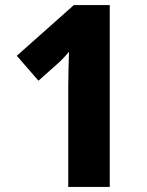

<svg xmlns="http://www.w3.org/2000/svg" viewBox="-20 -734 579 754"><path d="M411 0H248V-391Q248 -420 249 -459.5Q250 -499 251 -531Q244 -522 230.5 -507.5Q217 -493 203 -481L131 -417L46 -515L270 -714H411Z"/></svg>

Font: Noto Sans Malayalam SemiCondensed ExtraBold
Style: Regular
Weight: 800
Width: 4
Designer: Jelle Bosma - Monotype Design Team
Foundry: Monotype Imaging Inc.
Version: Version 2.104; ttfautohint (v1.8.4.7-5d5b)